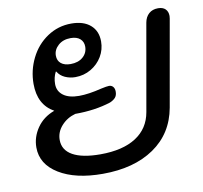

<svg xmlns="http://www.w3.org/2000/svg" viewBox="-70 -659 786 743"><g transform="rotate(-10 323.0 -287.0)"><path d="M40 -135Q40 -176 64.5 -211.5Q89 -247 133 -263Q72 -297 72 -379Q72 -432 95.5 -479.5Q119 -527 161.5 -555.5Q204 -584 256 -584Q304 -584 331 -560.5Q358 -537 358 -496Q358 -464 342 -437Q326 -410 298 -393.5Q270 -377 236 -377Q215 -377 196 -385.5Q177 -394 167 -411H165Q154 -390 154 -364Q154 -336 176 -319.5Q198 -303 238 -303Q275 -303 327 -316Q350 -321 358 -321Q368 -321 374 -314Q380 -307 380 -295Q380 -280 372.5 -271.5Q365 -263 351 -257Q289 -237 211 -237Q178 -228 156 -203.5Q134 -179 134 -148Q134 -108 171.5 -87Q209 -66 280 -66Q368 -66 420 -99.5Q472 -133 483 -196L543 -537Q547 -559 561 -571.5Q575 -584 597 -584Q616 -584 626 -574Q636 -564 636 -547L635 -537L575 -197Q557 -98 478 -44Q399 10 276 10Q169 10 104.5 -29.5Q40 -69 40 -135ZM294 -487Q294 -506 281 -517.5Q268 -529 244 -529Q214 -529 195 -512Q176 -495 176 -472Q176 -452 189.5 -441Q203 -430 227 -430Q257 -430 275.5 -446Q294 -462 294 -487Z"/></g></svg>

Font: Kodchasan Medium
Style: Italic
Weight: 500
Italic angle: -10°
Version: Version 1.000; ttfautohint (v1.6)